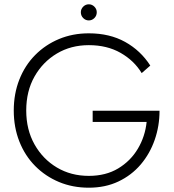

<svg xmlns="http://www.w3.org/2000/svg" viewBox="-20 -864 811 893"><path d="M356 -807Q356 -822 367 -833Q378 -844 393 -844Q408 -844 419 -833Q430 -822 430 -807Q430 -791 419 -780Q408 -769 393 -769Q378 -769 367 -780Q356 -791 356 -807ZM411 -297V-349H722Q722 -278 699.5 -213.5Q677 -149 634.5 -99Q592 -49 531 -20Q470 9 393 9Q318 9 254.5 -17.5Q191 -44 143.5 -92Q96 -140 70 -206Q44 -272 44 -350Q44 -428 70 -494Q96 -560 143.5 -608Q191 -656 254.5 -682.5Q318 -709 393 -709Q490 -709 562 -669Q634 -629 679 -559L639 -524Q604 -582 541 -618Q478 -654 393 -654Q310 -654 244.5 -615Q179 -576 140.5 -508Q102 -440 102 -350Q102 -261 140.5 -192.5Q179 -124 244.5 -85Q310 -46 393 -46Q472 -46 529.5 -80.5Q587 -115 621 -172Q655 -229 662 -297Z"/></svg>

Font: Jost* Light
Style: Regular
Weight: 300
Version: Version 3.7